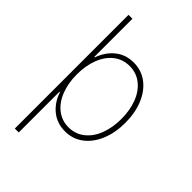

<svg xmlns="http://www.w3.org/2000/svg" viewBox="-269 -795 1082 1082"><g transform="rotate(45 272.0 -254.0)"><path d="M109.4 -707V-403.3H113.3Q134.8 -464.4 180.2 -501.2Q225.6 -538.1 289.1 -538.1Q351.1 -538.1 397.9 -502.7Q444.8 -467.3 470.5 -404.8Q496.1 -342.3 496.1 -263.7Q496.1 -185.1 470.2 -122.6Q444.3 -60.1 397.5 -24.7Q350.6 10.7 289.1 10.7Q225.6 10.7 179.7 -26.1Q133.8 -63 113.3 -125H109.4V199.2H78.1V-707ZM287.1 -507.8Q232.9 -507.8 192.6 -476.3Q152.3 -444.8 130.9 -389.2Q109.4 -333.5 109.4 -263.7Q109.4 -193.8 131.1 -138.4Q152.8 -83 193.1 -51.3Q233.4 -19.5 287.1 -19.5Q340.8 -19.5 381.3 -51.3Q421.9 -83 443.4 -138.7Q464.8 -194.3 464.8 -263.7Q464.8 -333 443.4 -388.7Q421.9 -444.3 381.3 -476.1Q340.8 -507.8 287.1 -507.8Z"/></g></svg>

Font: Pretendard GOV Thin
Style: Regular
Weight: 100
Designer: Base glyphs from Inter by Rasmus Andersson; Hangeul glyphs from Noto Sans CJK(Source Han Sans) by Jang Soo-young and Kan
Foundry: Kil Hyung-jin
Version: Version 1.309